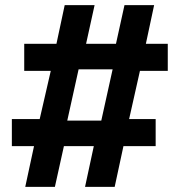

<svg xmlns="http://www.w3.org/2000/svg" viewBox="-20 -725 704 745"><path d="M78 0 112 -158H26V-263H134L177 -450H74V-555H199L231 -705H347L314 -555H430L463 -705H578L546 -555H631V-450H523L481 -263H584V-158H459L425 0H310L344 -158H228L193 0ZM241 -257H373L417 -456H285Z"/></svg>

Font: Nunito Sans 7pt SemiExpanded ExtraBold
Style: Regular
Weight: 800
Width: 6
Designer: Vernon Adams
Foundry: Vernon Adams
Version: Version 3.101;gftools[0.9.27]